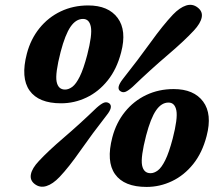

<svg xmlns="http://www.w3.org/2000/svg" viewBox="-20 -738 889 776"><path d="M336.5 -716Q418 -716 455.5 -665.5Q493 -615 469.5 -526Q452 -458.5 415.2 -412.8Q378.5 -367 329.5 -343.8Q280.5 -320.5 227 -320.5Q136 -320.5 99.5 -372Q63 -423.5 88.5 -521Q104 -580 139.5 -624Q175 -668 225.5 -692Q276 -716 336.5 -716ZM332.5 -516Q353.5 -597.5 347.2 -629.5Q341 -661.5 315.5 -661.5Q287 -661.5 265.2 -630Q243.5 -598.5 225 -528Q202.5 -440.5 208.8 -408.2Q215 -376 243 -376Q257.5 -376 272.5 -387.2Q287.5 -398.5 302.5 -428.8Q317.5 -459 332.5 -516ZM516 -387Q498 -371 486.8 -366.8Q475.5 -362.5 465 -370.5Q449 -383 476 -418Q538.5 -497 588.5 -566.5Q638.5 -636 679 -679Q706.5 -707.5 732.2 -715.8Q758 -724 779 -707.5Q800 -691.5 795.2 -667.5Q790.5 -643.5 763.5 -614.5Q724 -572 657 -515Q590 -458 516 -387ZM370.5 -302.5Q388.5 -318.5 400 -323Q411.5 -327.5 422 -320Q438.5 -306 410.5 -271.5Q352 -196.5 305.2 -129.5Q258.5 -62.5 221 -23Q193.5 6 167.5 14Q141.5 22 120.5 6Q100 -9.5 105 -34Q110 -58.5 137 -87Q174 -127 238 -181.8Q302 -236.5 370.5 -302.5ZM682 -378Q763.5 -378 801 -327.5Q838.5 -277 815 -188Q797.5 -120.5 760.8 -74.8Q724 -29 675 -5.8Q626 17.5 572.5 17.5Q481.5 17.5 445 -34Q408.5 -85.5 434 -183Q449.5 -242 485 -286Q520.5 -330 571 -354Q621.5 -378 682 -378ZM678 -178Q699 -259.5 692.8 -291.5Q686.5 -323.5 661 -323.5Q632.5 -323.5 610.8 -292Q589 -260.5 570.5 -190Q548 -102.5 554.2 -70.2Q560.5 -38 588.5 -38Q603 -38 618 -49.2Q633 -60.5 648 -90.8Q663 -121 678 -178Z"/></svg>

Font: Fraunces 72pt SuperSoft
Style: Bold Italic
Weight: 700
Italic angle: -16°
Version: Version 1.000;[0bf87f6ff]